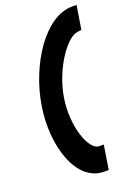

<svg xmlns="http://www.w3.org/2000/svg" viewBox="-161 -762 717 995"><g transform="rotate(-20 197.5 -264.5)"><path d="M46 -265C12 -52 82 166 234 166H259L280 33H255C197 33 145 -116 169 -265C192 -411 289 -555 352 -562L374 -565L395 -695H370C218 -695 80 -478 46 -265Z"/></g></svg>

Font: Charger Pro
Style: UltraObl
Weight: 900
Designer: Jasper
Foundry: Cannot Into Space Fonts
Version: Version 1.09